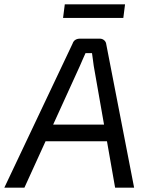

<svg xmlns="http://www.w3.org/2000/svg" viewBox="-50 -869 689 889"><path d="M412 -690Q424 -690 432.5 -682.5Q441 -675 442 -664L571 0H483L384 -564Q382 -579 380 -594Q378 -609 376 -623H346Q340 -610 333 -594Q326 -578 320 -564L63 0H-30L286 -667Q290 -679 299 -684.5Q308 -690 320 -690ZM486 -292 476 -215H126L136 -292ZM529 -849 521 -786H242L250 -849Z"/></svg>

Font: Exo 2
Style: Italic
Weight: 400
Italic angle: -8°
Designer: Natanael Gama
Foundry: Natanael Gama
Version: Version 2.010